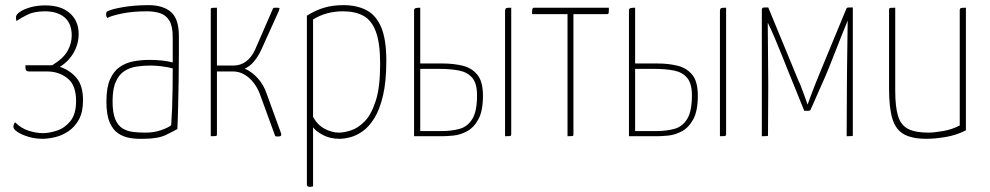

<svg xmlns="http://www.w3.org/2000/svg" viewBox="-20 -530 3851 747"><path d="M145 10Q118 10 92 2.5Q66 -5 49 -16Q32 -27 32 -37Q32 -40 33.5 -45Q35 -50 39 -54Q63 -30 92.5 -21Q122 -12 147 -12Q172 -12 202 -22Q232 -32 254 -59Q276 -86 276 -137Q276 -199 242.5 -225.5Q209 -252 163 -252H93Q79 -252 79 -267V-276H183Q227 -303 243 -332Q259 -361 259 -392Q259 -439 231 -462.5Q203 -486 155 -486Q113 -486 86 -472.5Q59 -459 44 -448Q43 -453 42.5 -457Q42 -461 42 -463Q42 -473 57 -483.5Q72 -494 98 -501.5Q124 -509 156 -509Q218 -509 252 -478.5Q286 -448 286 -398Q286 -359 266.5 -325Q247 -291 213 -270Q252 -257 277.5 -227Q303 -197 303 -140Q303 -94 287 -65Q271 -36 246.5 -19.5Q222 -3 195 3.5Q168 10 145 10Z M539 10Q512 11 486.5 7Q461 3 440 -11Q419 -25 406.5 -54.5Q394 -84 394 -135Q394 -189 408 -221Q422 -253 446 -269.5Q470 -286 500 -291.5Q530 -297 561 -297Q587 -297 610.5 -294.5Q634 -292 652 -287Q652 -287 652 -305.5Q652 -324 652 -347.5Q652 -371 652 -385Q652 -428 639 -449.5Q626 -471 603.5 -478.5Q581 -486 553 -486Q496 -486 455 -477.5Q414 -469 397 -460Q395 -464 394 -466.5Q393 -469 393 -473Q393 -478 394 -481.5Q395 -485 398 -486Q415 -495 460.5 -502.5Q506 -510 558 -510Q614 -510 645 -483.5Q676 -457 676 -389V-323Q676 -266 675 -213.5Q674 -161 673 -114.5Q672 -68 670 -28Q658 -21 626.5 -5.5Q595 10 539 10ZM546 -14Q580 -14 608 -24Q636 -34 646 -43Q648 -70 649.5 -107Q651 -144 651.5 -185Q652 -226 652 -264Q633 -269 609 -272Q585 -275 566 -275Q538 -275 511.5 -271Q485 -267 464 -253.5Q443 -240 430.5 -212Q418 -184 418 -136Q418 -91 428.5 -66Q439 -41 457.5 -30Q476 -19 499 -16.5Q522 -14 546 -14Z M1064 1Q1061 1 1057.5 1Q1054 1 1051 0L994 -156Q979 -200 950 -226Q921 -252 886 -252H824V-8Q824 -4 823 -2.5Q822 -1 817 -0.5Q812 0 800 0V-492Q800 -496 801 -497.5Q802 -499 807 -499.5Q812 -500 824 -500V-275H888Q916 -275 937.5 -291Q959 -307 973 -338L1043 -499Q1047 -500 1050.5 -500Q1054 -500 1058 -500Q1068 -500 1067.5 -497.5Q1067 -495 1065 -488L995 -333Q983 -308 967 -289.5Q951 -271 932 -263Q960 -251 983 -225.5Q1006 -200 1018 -164L1074 -10Q1075 -4 1072.5 -1.5Q1070 1 1064 1Z M1185 197Q1180 197 1177 194.5Q1174 192 1174 188V-469Q1207 -490 1241 -500Q1275 -510 1316 -510Q1369 -510 1406.5 -490Q1444 -470 1463.5 -423Q1483 -376 1483 -294Q1483 -212 1470 -157.5Q1457 -103 1436 -69.5Q1415 -36 1390.5 -19Q1366 -2 1342.5 4Q1319 10 1301 10Q1264 10 1236 -5Q1208 -20 1198 -35V195Q1194 196 1191 196.5Q1188 197 1185 197ZM1299 -14Q1318 -14 1345 -22.5Q1372 -31 1398 -57Q1424 -83 1441.5 -136.5Q1459 -190 1459 -281Q1459 -362 1442.5 -406.5Q1426 -451 1394 -468.5Q1362 -486 1315 -486Q1248 -486 1198 -454V-75Q1215 -44 1243 -29Q1271 -14 1299 -14Z M1591 0V-489Q1591 -494 1593 -496Q1595 -498 1600 -499Q1605 -500 1615 -500V-283H1702Q1744 -283 1779.5 -274.5Q1815 -266 1837 -239.5Q1859 -213 1859 -158Q1859 -98 1841 -65.5Q1823 -33 1796.5 -19Q1770 -5 1743.5 -2.5Q1717 0 1700 0ZM1697 -20Q1736 -20 1767.5 -28.5Q1799 -37 1817.5 -67Q1836 -97 1836 -159Q1836 -205 1817.5 -227Q1799 -249 1766.5 -255.5Q1734 -262 1690 -262Q1690 -262 1679 -262Q1668 -262 1653 -262Q1638 -262 1626.5 -262Q1615 -262 1615 -262V-20Q1615 -20 1627.5 -20Q1640 -20 1656 -20Q1672 -20 1684.5 -20Q1697 -20 1697 -20ZM1945 0V-485Q1945 -493 1947 -496Q1949 -499 1954.5 -499.5Q1960 -500 1969 -500V-10Q1969 -5 1968 -3Q1967 -1 1962 -0.5Q1957 0 1945 0Z M2188 0V-475H2050Q2050 -488 2051 -493Q2052 -498 2054 -499Q2056 -500 2059 -500H2349Q2349 -488 2348.5 -482.5Q2348 -477 2346 -476Q2344 -475 2339 -475H2211V-9Q2211 -5 2210.5 -3Q2210 -1 2205 -0.5Q2200 0 2188 0Z M2427 0V-489Q2427 -494 2429 -496Q2431 -498 2436 -499Q2441 -500 2451 -500V-283H2538Q2580 -283 2615.5 -274.5Q2651 -266 2673 -239.5Q2695 -213 2695 -158Q2695 -98 2677 -65.5Q2659 -33 2632.5 -19Q2606 -5 2579.5 -2.5Q2553 0 2536 0ZM2533 -20Q2572 -20 2603.5 -28.5Q2635 -37 2653.5 -67Q2672 -97 2672 -159Q2672 -205 2653.5 -227Q2635 -249 2602.5 -255.5Q2570 -262 2526 -262Q2526 -262 2515 -262Q2504 -262 2489 -262Q2474 -262 2462.5 -262Q2451 -262 2451 -262V-20Q2451 -20 2463.5 -20Q2476 -20 2492 -20Q2508 -20 2520.5 -20Q2533 -20 2533 -20ZM2781 0V-485Q2781 -493 2783 -496Q2785 -499 2790.5 -499.5Q2796 -500 2805 -500V-10Q2805 -5 2804 -3Q2803 -1 2798 -0.5Q2793 0 2781 0Z M2944 0V-494Q2944 -494 2945.5 -497.5Q2947 -501 2955 -501H2969L3089 -210Q3090 -210 3095 -197Q3100 -184 3106.5 -166.5Q3113 -149 3117.5 -136Q3122 -123 3122 -123Q3136 -162 3151.5 -201.5Q3167 -241 3174 -257L3272 -494Q3272 -495 3274 -498Q3276 -501 3283 -501H3298V-7Q3298 -4 3298 -2.5Q3298 -1 3293 -0.5Q3288 0 3274 0L3275 -192Q3275 -201 3275.5 -261Q3276 -321 3278 -450Q3269 -428 3255 -393Q3241 -358 3227 -322Q3213 -286 3203 -261.5Q3193 -237 3192 -235L3135 -106Q3134 -99 3124 -99H3109L3054 -235Q3054 -235 3044.5 -258.5Q3035 -282 3021.5 -316Q3008 -350 2993.5 -384Q2979 -418 2968 -440Q2968 -440 2967.5 -440Q2967 -440 2967 -440Q2968 -327 2968.5 -266Q2969 -205 2969 -200L2968 -7Q2968 -4 2968 -2.5Q2968 -1 2963 -0.5Q2958 0 2944 0Z M3585 10Q3527 10 3495.5 -8.5Q3464 -27 3451.5 -69.5Q3439 -112 3439 -185V-490Q3439 -495 3440 -497Q3441 -499 3446 -499.5Q3451 -500 3463 -500V-178Q3463 -114 3474 -78.5Q3485 -43 3513 -28.5Q3541 -14 3593 -14Q3613 -14 3648.5 -20Q3684 -26 3714 -42V-490Q3714 -495 3716 -497Q3718 -499 3723.5 -499.5Q3729 -500 3738 -500V-23Q3701 -4 3659.5 3Q3618 10 3585 10Z"/></svg>

Font: Yanone Kaffeesatz ExtraLight
Style: Regular
Weight: 200
Designer: Yanone (Cyrillic: Daniel Pouzeot, Huerta Tipografica, and Cyreal)
Foundry: Yanone
Version: Version 2.003